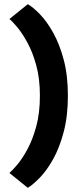

<svg xmlns="http://www.w3.org/2000/svg" viewBox="-20 -790 370 919"><path d="M171 -332Q171 -414 153.5 -477.5Q136 -541 111 -586.5Q86 -632 62 -660.5Q38 -689 25 -699L113 -770Q138 -756 171 -722Q204 -688 234.5 -633.5Q265 -579 285 -504Q305 -429 305 -332Q305 -235 285 -159Q265 -83 234.5 -28.5Q204 26 171 60Q138 94 113 109L25 38Q38 27 62 -1Q86 -29 111 -75Q136 -121 153.5 -185Q171 -249 171 -332Z"/></svg>

Font: Epunda Sans
Style: Bold
Weight: 700
Designer: Simon Atzbach
Foundry: typofactur
Version: Version 2.204; ttfautohint (v1.8.4.7-5d5b)